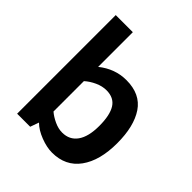

<svg xmlns="http://www.w3.org/2000/svg" viewBox="-204 -857 1001 1001"><g transform="rotate(45 297.0 -356.0)"><path d="M548.8 -259.8Q548.8 -132.3 495.4 -58.6Q441.9 15.1 342.8 15.1Q303.7 15.1 257.6 -2.7Q211.4 -20.5 184.1 -47.9L167 0H70.8V-727.1H196.8V-471.2Q266.1 -526.9 350.1 -526.9Q453.1 -526.9 501 -455.8Q548.8 -384.8 548.8 -259.8ZM418.9 -257.8Q418.9 -336.9 394 -376.5Q369.1 -416 314 -416Q283.2 -416 251.7 -401.6Q220.2 -387.2 196.8 -366.2V-142.1Q217.8 -124 247.8 -110.1Q277.8 -96.2 306.2 -96.2Q360.4 -96.2 389.6 -137.5Q418.9 -178.7 418.9 -257.8Z"/></g></svg>

Font: Clear Sans
Style: Bold
Weight: 700
Foundry: Intel Corporation
Version: Version 1.00